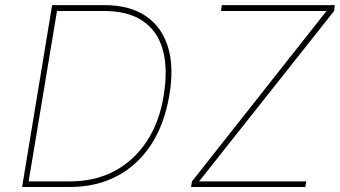

<svg xmlns="http://www.w3.org/2000/svg" viewBox="-20 -748 1359 768"><path d="M258.8 0H79.1L84 -22.5H262.7Q361.8 -22.9 439.5 -64.7Q517.1 -106.4 567.6 -183.6Q618.2 -260.7 634.8 -366.2Q652.3 -474.6 630.9 -550Q609.4 -625.5 549.8 -665Q490.2 -704.6 393.6 -704.1H196.3L200.2 -727.5H397.5Q498 -727.5 562.5 -684.3Q627 -641.1 651.9 -560.3Q676.8 -479.5 657.2 -366.2Q637.7 -250.5 584 -168.7Q530.3 -86.9 447.8 -43.5Q365.2 0 258.8 0ZM211.9 -727.5 90.8 0H68.4L188.5 -727.5ZM744.1 0 748 -22.5 1286.1 -704.1H864.3L867.2 -727.5H1319.3L1316.4 -704.1L776.4 -22.5H1205.1L1201.2 0Z"/></svg>

Font: Inter Tight Thin
Style: Italic
Weight: 250
Italic angle: -9.39999°
Designer: Rasmus Andersson
Foundry: rsms
Version: Version 3.004